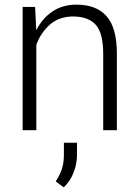

<svg xmlns="http://www.w3.org/2000/svg" viewBox="-20 -558 597 823"><path d="M130.4 -528.3 135.3 -430.7 136.7 -430.2Q162.1 -480.5 205.6 -509.3Q249 -538.1 307.6 -538.1Q393.1 -538.1 437 -488.3Q481 -438.5 481 -327.6V0H422.4V-326.7Q422.4 -417 390.1 -452.1Q357.9 -487.3 293.5 -487.3Q233.9 -487.3 194.6 -453.1Q155.3 -418.9 135.7 -366.2V0H77.1V-528.3ZM310.1 104Q310.1 145 295.4 181.9Q280.8 218.8 253.4 245.1L218.8 219.7Q237.3 191.4 245.6 165.3Q253.9 139.2 253.9 105V53.7H310.1Z"/></svg>

Font: Roboto Web
Style: Light
Weight: 300
Designer: Google
Version: Version 1.200310; 2013